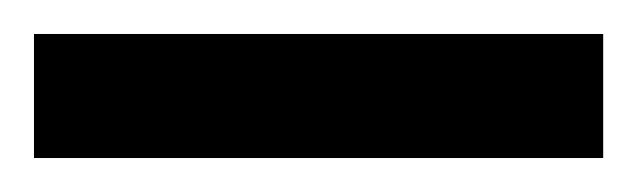

<svg xmlns="http://www.w3.org/2000/svg" viewBox="-20 -4 375 113"><path d="M335 16V89H0V16Z"/></svg>

Font: MedMera Sans
Style: Regular
Weight: 400
Designer: Kasper Nordkvist
Foundry: UNCUT.wtf
Version: Version 1.300